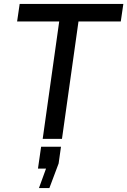

<svg xmlns="http://www.w3.org/2000/svg" viewBox="-20 -706 647 976"><path d="M607 -686H80L67 -597H281L197 0H295L379 -597H594ZM290 40H189L173 151H214L178 250H231L278 125Z"/></svg>

Font: Chivo
Style: Italic
Weight: 400
Italic angle: -8°
Designer: Hector Gatti
Foundry: Omnibus-Type
Version: Version 1.003;PS 001.003;hotconv 1.0.70;makeotf.lib2.5.58329